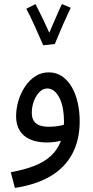

<svg xmlns="http://www.w3.org/2000/svg" viewBox="-20 -692 458 942"><path d="M53 230 33 153Q99 141 148 122Q197 103 229.5 73Q262 43 278 1Q294 -41 294 -96Q294 -128 289 -157Q284 -186 273 -209Q262 -232 246.5 -245Q231 -258 212 -258Q191 -258 174 -241Q157 -224 146.5 -196.5Q136 -169 136 -138Q136 -115 145.5 -99.5Q155 -84 174 -77Q193 -70 221 -70Q247 -70 273 -75Q299 -80 318 -90L322 -23Q300 -6 270.5 0.5Q241 7 212 7Q173 7 144.5 -2Q116 -11 97 -27.5Q78 -44 68.5 -68Q59 -92 59 -121Q59 -160 70.5 -198Q82 -236 103 -267.5Q124 -299 153.5 -318Q183 -337 219 -337Q257 -337 285.5 -317Q314 -297 333 -263.5Q352 -230 361.5 -187Q371 -144 371 -97Q371 -6 335 62Q299 130 228.5 172Q158 214 53 230ZM192 -470Q185 -485 175 -508.5Q165 -532 153 -558.5Q141 -585 129.5 -609Q118 -633 109 -649L154 -672Q159 -662 169.5 -641.5Q180 -621 191.5 -597Q203 -573 213 -550.5Q223 -528 230 -513L249 -476ZM249 -476 206 -491Q212 -508 223.5 -535Q235 -562 247.5 -591Q260 -620 270 -642.5Q280 -665 284 -672L327 -654Q323 -644 312 -621.5Q301 -599 289 -571Q277 -543 266 -517Q255 -491 249 -476Z"/></svg>

Font: Noto Sans Arabic SemiCondensed
Style: Regular
Weight: 400
Width: 4
Designer: Monotype Design Team, Nadine Chahine, Nizar Qandah and Khaled Hosny
Foundry: Monotype Imaging Inc.
Version: Version 2.012